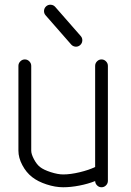

<svg xmlns="http://www.w3.org/2000/svg" viewBox="-20 -789 551 809"><path d="M111.6 -511.5V-153.8Q111.6 -139.9 123 -118.2Q134.5 -96.4 148.7 -85.2Q163.6 -73.5 193.7 -63.7Q223.9 -54 246.1 -54Q277.1 -54 316.2 -63.4Q355.2 -72.8 380.9 -85.4V-511.5Q380.9 -522.5 388.8 -530.5Q396.7 -538.6 407.7 -538.6Q418.7 -538.6 426.6 -530.5Q434.6 -522.5 434.6 -511.5V-71.8V-68.6V-26.9Q434.6 -15.9 426.6 -7.9Q418.7 0 407.7 0Q397 0 389.2 -7.7Q381.3 -15.4 380.9 -26.1Q350.1 -13.9 314.1 -7Q278.1 0 246.1 0Q212.9 0 176.3 -12Q139.6 -23.9 115.2 -43Q90.3 -62.5 74 -93.4Q57.6 -124.3 57.6 -153.8V-511.5Q57.6 -522.5 65.7 -530.5Q73.7 -538.6 84.7 -538.6Q95.7 -538.6 103.6 -530.5Q111.6 -522.5 111.6 -511.5ZM279.8 -601.6 172.1 -724.6Q164.8 -732.9 165.5 -744Q166.3 -755.1 174.6 -762.5Q182.9 -769.8 194.1 -769Q205.3 -768.3 212.6 -760L320.3 -637Q327.6 -628.7 326.8 -617.4Q325.9 -606.2 317.6 -598.9Q309.3 -591.6 298.2 -592.4Q287.1 -593.3 279.8 -601.6Z"/></svg>

Font: Tecnico
Style: Fino
Weight: 400
Version: Version 1.3